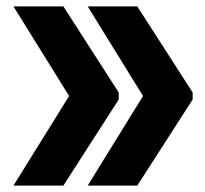

<svg xmlns="http://www.w3.org/2000/svg" viewBox="-20 -580 641 600"><path d="M582 -291V-269L409 0H254L427 -280L254 -560H409ZM351 -291V-269L178 0H22L196 -280L22 -560H178Z"/></svg>

Font: Tektur SemiCondensed SemiBold
Style: Regular
Weight: 600
Width: 4
Designer: Adam Jagosz
Foundry: Adam Jagosz
Version: Version 1.005;gftools[0.9.30]